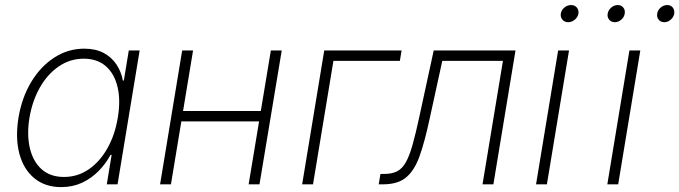

<svg xmlns="http://www.w3.org/2000/svg" viewBox="-20 -745 2745 776"><path d="M227.5 11.2Q162.1 11.2 118.7 -24.7Q75.2 -60.5 58.3 -123.8Q41.5 -187 54.7 -269.5Q68.4 -351.1 106.4 -414.1Q144.5 -477.1 200 -512.7Q255.4 -548.3 320.3 -548.3Q366.7 -548.3 398.9 -531Q431.2 -513.7 450.7 -484.4Q470.2 -455.1 476.6 -419.4H480.5L500.5 -541H544.4L455.1 0H411.6L431.2 -119.1H426.8Q407.7 -83.5 378.4 -53.7Q349.1 -23.9 311.3 -6.3Q273.4 11.2 227.5 11.2ZM238.8 -29.8Q293.9 -29.8 338.9 -60.8Q383.8 -91.8 414.3 -146Q444.8 -200.2 456.1 -269.5Q467.8 -338.9 455.3 -392.6Q442.9 -446.3 408.2 -477.1Q373.5 -507.8 318.4 -507.8Q263.2 -507.8 217.5 -476.6Q171.9 -445.3 141.4 -391.6Q110.8 -337.9 99.1 -269.5Q87.9 -201.2 100.6 -146.7Q113.3 -92.3 148.2 -61Q183.1 -29.8 238.8 -29.8Z M1047.9 -296.4 1041 -254.4H700.7L708 -296.4ZM760.3 -541 670.9 0H627L716.3 -541ZM1118.7 -541 1028.8 0H984.9L1074.7 -541Z M1603 -541 1596.2 -499H1327.6L1245.1 0H1201.2L1290.5 -541Z M1510.7 0 1517.6 -42H1532.2Q1564.5 -42 1585.2 -52.7Q1606 -63.5 1620.6 -89.8Q1635.3 -116.2 1647.9 -161.4Q1660.6 -206.5 1675.3 -275.4L1732.9 -541H2063.5L1974.1 0H1930.2L2012.7 -499H1767.6L1716.3 -264.2Q1696.8 -172.9 1676 -114.5Q1655.3 -56.2 1621.6 -28.1Q1587.9 0 1528.3 0Z M2146.5 0 2235.8 -541H2279.8L2190.4 0ZM2276.4 -655.3Q2261.7 -655.3 2253.2 -665.5Q2244.6 -675.8 2246.6 -689.9Q2249 -704.6 2261.2 -714.6Q2273.4 -724.6 2288.1 -724.6Q2302.7 -724.6 2311.3 -714.6Q2319.8 -704.6 2317.9 -689.9Q2315.4 -675.8 2303.2 -665.5Q2291 -655.3 2276.4 -655.3Z M2434.6 0 2523.9 -541H2567.9L2478.5 0ZM2665 -655.3Q2650.4 -655.3 2642.1 -665.5Q2633.8 -675.8 2636.2 -689.9Q2638.2 -704.1 2650.1 -714.4Q2662.1 -724.6 2676.8 -724.6Q2690.9 -724.6 2699 -714.6Q2707 -704.6 2705.1 -689.9Q2702.6 -675.8 2690.9 -665.5Q2679.2 -655.3 2665 -655.3ZM2464.8 -655.3Q2450.7 -655.3 2442.1 -665.5Q2433.6 -675.8 2436 -689.9Q2438.5 -704.1 2450.4 -714.4Q2462.4 -724.6 2476.6 -724.6Q2490.7 -724.6 2499 -714.6Q2507.3 -704.6 2504.9 -689.9Q2502.9 -675.8 2491 -665.5Q2479 -655.3 2464.8 -655.3Z"/></svg>

Font: Inter 17pt ExtraLight
Style: Italic
Weight: 250
Italic angle: -9.3988°
Version: Version 4.001;git-66647c0bb